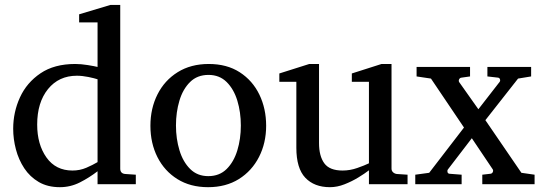

<svg xmlns="http://www.w3.org/2000/svg" viewBox="-20 -757 2227 789"><path d="M538.1 0H380.9V-53.2Q346.7 -26.9 308.1 -7.3Q269.5 12.2 226.1 12.2Q175.8 12.2 139.4 -9Q103 -30.3 79.8 -65.4Q56.6 -100.6 45.4 -143.1Q34.2 -185.5 34.2 -228Q34.2 -295.9 62 -356.7Q89.8 -417.5 146.5 -455.8Q203.1 -494.1 289.1 -494.1Q313 -494.1 341.1 -489.5Q369.1 -484.9 380.9 -481.9V-665H305.2V-698.2L434.1 -736.8H474.1V-64Q474.1 -43.5 495.1 -42L538.1 -39.1ZM380.9 -90.8V-431.2Q368.2 -435.5 343 -440.7Q317.9 -445.8 295.9 -445.8Q221.7 -445.8 177.2 -390.9Q132.8 -335.9 132.8 -245.1Q132.8 -163.6 170.9 -109.9Q209 -56.2 277.8 -56.2Q308.1 -56.2 334.7 -67.6Q361.3 -79.1 380.9 -90.8Z M1073.7 -240.2Q1073.7 -169.4 1044.4 -112.1Q1015.1 -54.7 961.7 -21.2Q908.2 12.2 835 12.2Q762.2 12.2 709 -21Q655.8 -54.2 627 -111.3Q598.1 -168.5 598.1 -240.2Q598.1 -311.5 627.2 -369.1Q656.2 -426.8 710.2 -460.4Q764.2 -494.1 837.9 -494.1Q912.6 -494.1 965.3 -460Q1018.1 -425.8 1045.9 -368.2Q1073.7 -310.5 1073.7 -240.2ZM969.7 -241.2Q969.7 -295.9 955.3 -343.3Q940.9 -390.6 911.4 -419.9Q881.8 -449.2 836.9 -449.2Q790.5 -449.2 761 -419.9Q731.4 -390.6 717.3 -343.3Q703.1 -295.9 703.1 -241.2Q703.1 -187 717.5 -139.4Q731.9 -91.8 761.5 -62.5Q791 -33.2 835.9 -33.2Q881.8 -33.2 911.4 -62.5Q940.9 -91.8 955.3 -139.2Q969.7 -186.5 969.7 -241.2Z M1654.8 0H1496.1V-57.1Q1479 -43.9 1452.6 -27.8Q1426.3 -11.7 1396 0.2Q1365.7 12.2 1335.9 12.2Q1271.5 12.2 1234.6 -26.6Q1197.8 -65.4 1197.8 -149.9V-420.9H1127.9V-455.1L1251 -494.1H1291V-168.9Q1291 -115.7 1312.7 -85.9Q1334.5 -56.2 1387.7 -56.2Q1418.5 -56.2 1448.2 -66.7Q1478 -77.1 1496.1 -85.9V-420.9H1425.8V-455.1L1547.9 -494.1H1588.9V-64Q1588.9 -54.7 1595.5 -48.8Q1602.1 -43 1610.8 -42L1654.8 -39.1Z M2176.8 0H1961.9V-39.1L1995.6 -43Q2002.4 -43.9 2005.1 -50Q2007.8 -56.2 2004.9 -61L1918.9 -189L1820.8 -61Q1817.4 -56.6 1818.8 -50.3Q1820.3 -43.9 1826.7 -43L1877 -39.1V0H1686.5V-39.1L1743.7 -46.9L1886.7 -232.9L1751 -434.1L1691.9 -442.9V-481.9H1911.6V-442.9L1877 -438Q1870.1 -437.5 1866.9 -431.4Q1863.8 -425.3 1866.7 -419.9L1945.8 -308.1L2032.7 -419.9Q2036.6 -424.3 2034.7 -430.9Q2032.7 -437.5 2025.9 -438L1982.9 -442.9V-481.9H2162.6V-442.9L2108.9 -434.1L1974.6 -263.2L2122.6 -46.9L2176.8 -39.1Z"/></svg>

Font: Charis
Style: Regular
Weight: 400
Designer: Walt Agee, Miriam Martin, Annie Olsen, Victor Gaultney, Lorna Priest, Alan Ward, Bob Hallissy, Martin Hosken, Sharon Cor
Foundry: SIL Global
Version: Version 7.000